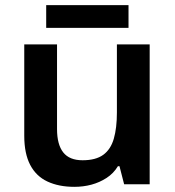

<svg xmlns="http://www.w3.org/2000/svg" viewBox="-20 -714 678 744"><path d="M560 -542V0H461L443 -70H437Q420 -42 393 -24.5Q366 -7 334.5 1.5Q303 10 268 10Q208 10 164 -10.5Q120 -31 97 -75Q74 -119 74 -188V-542H201V-214Q201 -154 225 -123.5Q249 -93 300 -93Q351 -93 380 -114Q409 -135 421 -176.5Q433 -218 433 -278V-542ZM478 -694V-606H159V-694Z"/></svg>

Font: Noto Sans Khmer SemiBold
Style: Regular
Weight: 600
Version: Version 2.003